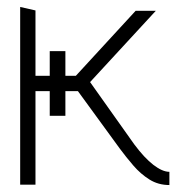

<svg xmlns="http://www.w3.org/2000/svg" viewBox="-20 -531 520 552"><path d="M467 -37Q447 -37 421 -57Q395 -77 366 -116L239 -295L428 -500H370L198 -313H168V-384H123V-313H82V-501L38 -511V0H82V-269H123V-198H168V-269H204L325 -103Q342 -80 363 -55.5Q384 -31 409.5 -15Q435 1 467 1Z"/></svg>

Font: Advent Pro Light
Style: Regular
Weight: 300
Version: Version 3.000